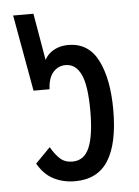

<svg xmlns="http://www.w3.org/2000/svg" viewBox="-47 -622 485 669"><g transform="rotate(-5 195.5 -287.0)"><path d="M189 10Q148 10 114.5 -7Q81 -24 59 -63L111 -116Q125 -91 142 -75Q159 -59 186 -59Q227 -59 245 -101.5Q263 -144 263 -229Q263 -319 244.5 -357.5Q226 -396 191 -396Q165 -396 147.5 -376.5Q130 -357 128 -317H72L24 -584H95L129 -386H110Q121 -429 146.5 -447Q172 -465 206 -465Q277 -465 310 -399.5Q343 -334 343 -226Q343 -109 305.5 -49.5Q268 10 189 10Z"/></g></svg>

Font: Noto Sans Thai ExtraCondensed
Style: Regular
Weight: 400
Width: 2
Designer: Monotype Design Team
Foundry: Monotype Imaging Inc.
Version: Version 2.002